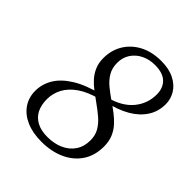

<svg xmlns="http://www.w3.org/2000/svg" viewBox="-192 -804 936 936"><g transform="rotate(45 276.0 -336.0)"><path d="M338 -351 322.5 -370.5Q400.5 -391 440.5 -439.2Q480.5 -487.5 480.5 -551Q480.5 -594.5 454 -620.5Q427.5 -646.5 372.5 -646.5Q334 -646.5 302.8 -631.2Q271.5 -616 253 -588.2Q234.5 -560.5 234.5 -523.5Q234.5 -488 249.8 -461.8Q265 -435.5 290.8 -414.2Q316.5 -393 348 -371.5Q371.5 -355.5 394.5 -338Q417.5 -320.5 436.5 -299.5Q455.5 -278.5 466.8 -251.5Q478 -224.5 478 -189.5Q478 -126.5 448 -82Q418 -37.5 365.5 -13.8Q313 10 245 10Q184.5 10 140.2 -9.5Q96 -29 72.2 -64Q48.5 -99 48.5 -144.5Q48.5 -190.5 72.8 -231.5Q97 -272.5 149.8 -305.5Q202.5 -338.5 287.5 -359.5L295 -337Q233 -320.5 193.8 -293Q154.5 -265.5 136 -230.2Q117.5 -195 117.5 -155.5Q117.5 -116 132 -87.2Q146.5 -58.5 176 -42.8Q205.5 -27 249.5 -27Q296 -27 332.2 -43.2Q368.5 -59.5 389.2 -90.2Q410 -121 410 -164Q410 -198.5 395 -224.2Q380 -250 354.5 -271.8Q329 -293.5 298.5 -315Q275.5 -331.5 252.8 -348.5Q230 -365.5 211.5 -386Q193 -406.5 181.8 -432.5Q170.5 -458.5 170.5 -492Q170.5 -546.5 196.2 -589.2Q222 -632 269 -657Q316 -682 381 -682Q434.5 -682 471.2 -663.2Q508 -644.5 526.5 -614Q545 -583.5 545 -548Q545 -497.5 519.2 -458Q493.5 -418.5 447 -391.5Q400.5 -364.5 338 -351Z"/></g></svg>

Font: Newsreader 20pt
Style: Italic
Weight: 400
Italic angle: -17°
Version: Version 1.003